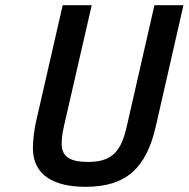

<svg xmlns="http://www.w3.org/2000/svg" viewBox="-20 -712 728 741"><path d="M222 -692 119 -242C112 -212 107 -171 107 -140C107 -36 188 9 310 9C467 9 544 -63 581 -223L688 -692H576L469 -223C448 -132 416 -87 320 -87C257 -87 218 -103 218 -157C218 -180 222 -204 227 -226L334 -692Z"/></svg>

Font: RazerF5 SemiBold
Style: Italic
Weight: 600
Foundry: Razer Inc.
Version: Version 2